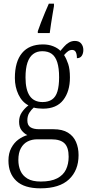

<svg xmlns="http://www.w3.org/2000/svg" viewBox="-20 -786 486 1046"><path d="M200 240Q112 240 69 199.5Q26 159 26 89Q26 49 41.5 20Q57 -9 80.5 -26Q104 -43 129 -50Q112 -58 98 -75.5Q84 -93 84 -123Q84 -152 99 -174Q114 -196 135 -212Q100 -230 80.5 -271Q61 -312 61 -361Q61 -450 100 -497Q139 -544 214 -544Q245 -544 270 -534Q295 -524 309 -509Q318 -519 329 -532Q340 -545 355 -554Q370 -563 388 -563Q411 -563 422.5 -548.5Q434 -534 434 -514Q434 -495 425.5 -482Q417 -469 399 -469Q399 -490 393 -502Q387 -514 373 -514Q361 -514 351 -507Q341 -500 329 -486Q342 -466 351.5 -437.5Q361 -409 361 -364Q361 -288 324.5 -241Q288 -194 214 -194Q204 -194 188 -195.5Q172 -197 164 -200Q151 -189 140 -172Q129 -155 129 -130Q129 -104 145.5 -93Q162 -82 194 -82H271Q320 -82 350 -63.5Q380 -45 394 -13Q408 19 408 59Q408 142 356 191Q304 240 200 240ZM202 203Q258 203 291.5 185.5Q325 168 339.5 137.5Q354 107 354 68Q354 17 331.5 -5Q309 -27 260 -27H182Q154 -27 131 -15.5Q108 -4 94 21Q80 46 80 86Q80 118 91.5 144.5Q103 171 129.5 187Q156 203 202 203ZM212 -230Q243 -230 263.5 -244Q284 -258 293 -288.5Q302 -319 302 -365Q302 -415 292 -446.5Q282 -478 262 -492.5Q242 -507 210 -507Q181 -507 160.5 -491.5Q140 -476 129.5 -444.5Q119 -413 119 -364Q119 -297 142 -263.5Q165 -230 212 -230ZM186 -616Q193 -637 203.5 -664Q214 -691 225.5 -718.5Q237 -746 246 -766H274V-753Q270 -731 266 -706Q262 -681 258 -656Q254 -631 251 -606H186Z"/></svg>

Font: Noto Serif Khmer Condensed Light
Style: Regular
Weight: 300
Width: 3
Designer: Danh Hong and the Monotype Design Team
Foundry: Monotype Imaging Inc.
Version: Version 2.004